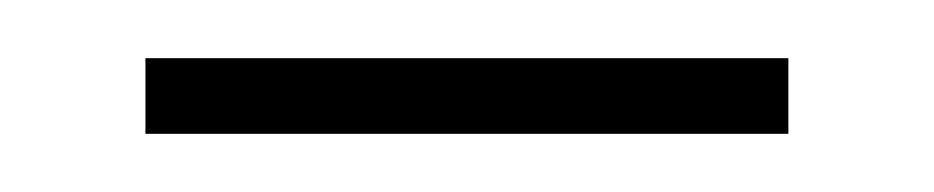

<svg xmlns="http://www.w3.org/2000/svg" viewBox="-20 -305 321 66"><path d="M30 -259H251V-285H30Z"/></svg>

Font: Noto Sans Lao UI Cond Thin
Style: Regular
Weight: 100
Width: 3
Designer: Monotype Design Team
Foundry: Monotype Imaging Inc.
Version: Version 2.000